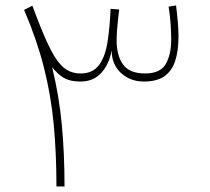

<svg xmlns="http://www.w3.org/2000/svg" viewBox="-20 -676 760 696"><path d="M272.5 -409.7Q237.8 -409.7 213.1 -429.2Q188.5 -448.7 166.3 -491.2Q144 -533.7 117.2 -603L97.2 -655.3L67.4 -640.1Q113.8 -531.7 139.2 -431.4Q164.6 -331.1 174.6 -226.6Q184.6 -122.1 184.6 0H213.9Q213.9 -120.6 203.9 -225.8Q193.8 -331.1 168.9 -432.6Q189 -406.7 211.7 -393.6Q234.4 -380.4 271.5 -380.4Q318.8 -380.4 347.4 -412.1Q376 -443.8 384.8 -493.7Q384.8 -441.9 418.9 -411.1Q453.1 -380.4 501 -380.4Q548.3 -380.4 575.7 -399.4Q603 -418.5 615 -455.1Q627 -491.7 627 -543.5Q627 -568.4 624.5 -596.7Q622.1 -625 618.2 -656.2L591.3 -651.9Q596.2 -620.6 598.4 -590.1Q600.6 -559.6 600.6 -531.7Q600.6 -479 581.1 -444.3Q561.5 -409.7 505.9 -409.7Q449.7 -409.7 426.3 -441.9Q402.8 -474.1 402.8 -529.8Q402.8 -544.9 404.1 -563.5Q405.3 -582 407.5 -602.1Q409.7 -622.1 412.1 -641.6L380.9 -644Q379.4 -610.8 377 -583.7Q374.5 -556.6 371.1 -532.2Q363.3 -474.6 340.3 -442.1Q317.4 -409.7 272.5 -409.7Z"/></svg>

Font: Estedad-FD-VF Thin
Style: Regular
Weight: 100
Designer: Amin Abedi
Version: Version 5.0